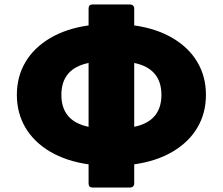

<svg xmlns="http://www.w3.org/2000/svg" viewBox="-20 -792 993 854"><path d="M374 24V-61Q275 -75 203 -117.5Q131 -160 93 -224.5Q55 -289 55 -370Q55 -451 93 -515.5Q131 -580 203 -622.5Q275 -665 374 -679V-754Q374 -772 391 -772H559Q567 -772 572 -767Q577 -762 577 -754V-679Q676 -665 748 -622.5Q820 -580 858 -515.5Q896 -451 896 -370Q896 -289 858 -224.5Q820 -160 748 -117.5Q676 -75 577 -61V24Q577 32 572 37Q567 42 559 42H391Q374 42 374 24ZM374 -228V-512Q253 -487 253 -370Q253 -253 374 -228ZM577 -512V-228Q698 -253 698 -370Q698 -487 577 -512Z"/></svg>

Font: LINE Seed JP_TTF ExtraBold
Style: Regular
Weight: 800
Designer: LY Corporation & Fontrix & Fontworks
Version: Version 1.015